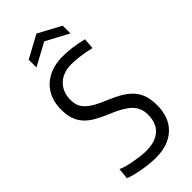

<svg xmlns="http://www.w3.org/2000/svg" viewBox="-298 -998 1066 1066"><g transform="rotate(-45 235.0 -465.5)"><path d="M227 13Q205 13 179.5 10.5Q154 8 128 3.5Q102 -1 77.5 -7Q53 -13 33 -21L40 -86Q54 -79 76 -73Q98 -67 122.5 -62.5Q147 -58 172 -55Q197 -52 218 -52Q289 -52 327.5 -87Q366 -122 366 -187Q366 -243 329 -277.5Q292 -312 214 -343Q171 -361 139 -379.5Q107 -398 86 -421.5Q65 -445 54.5 -476Q44 -507 44 -549Q44 -595 59 -632.5Q74 -670 102 -696.5Q130 -723 170 -737.5Q210 -752 259 -752Q295 -752 332.5 -747Q370 -742 414 -731L409 -667Q364 -678 327.5 -682.5Q291 -687 263 -687Q197 -687 158 -649.5Q119 -612 119 -549Q119 -522 127.5 -502Q136 -482 154 -465.5Q172 -449 199.5 -434Q227 -419 265 -404Q310 -385 343 -365Q376 -345 397.5 -320Q419 -295 429 -263Q439 -231 439 -189Q439 -94 383 -40.5Q327 13 227 13ZM113 -872 246 -944 380 -872V-811L246 -883L113 -811Z"/></g></svg>

Font: Encode Sans Compressed
Style: Regular
Weight: 400
Designer: Pablo Impallari, Andres Torresi
Foundry: Pablo Impallari, Andres Torresi
Version: Version 1.000; ttfautohint (v1.00) -l 8 -r 50 -G 200 -x 14 -